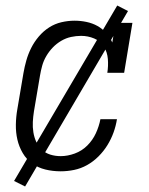

<svg xmlns="http://www.w3.org/2000/svg" viewBox="-20 -613 540 696"><path d="M200 8Q171 8 144.5 1.5Q118 -5 97 -20Q76 -35 62.5 -58Q49 -81 43 -107Q37 -133 37.5 -161.5Q38 -190 43 -218L65 -348Q69 -371 75.5 -394Q82 -417 93 -439Q104 -461 120.5 -480.5Q137 -500 158 -513.5Q179 -527 203 -532.5Q227 -538 250 -538Q272 -538 293.5 -533.5Q315 -529 333 -519Q351 -509 365 -493.5Q379 -478 387 -459L399 -530H460L430 -349H369Q373 -374 371 -399Q369 -424 356.5 -444Q344 -464 321.5 -473.5Q299 -483 274 -483Q256 -483 237.5 -479Q219 -475 202 -465Q185 -455 171.5 -441Q158 -427 148 -410Q138 -393 133 -375Q128 -357 125 -339L103 -209Q100 -190 99 -171Q98 -152 101 -133.5Q104 -115 111.5 -98.5Q119 -82 132 -70Q145 -58 162.5 -52.5Q180 -47 200 -47Q225 -47 251 -56.5Q277 -66 296.5 -85.5Q316 -105 327.5 -130Q339 -155 344 -181H404Q400 -156 391.5 -132.5Q383 -109 369.5 -87Q356 -65 337 -46Q318 -27 295.5 -14.5Q273 -2 248.5 3Q224 8 200 8ZM71 63 31 43 405 -593 444 -573Z"/></svg>

Font: Iosevka Slab Light Oblique
Style: Regular
Weight: 300
Italic angle: -9°
Monospace: yes
Designer: Belleve Invis
Foundry: Belleve Invis
Version: Version 11.1.1; ttfautohint (v1.8.3)